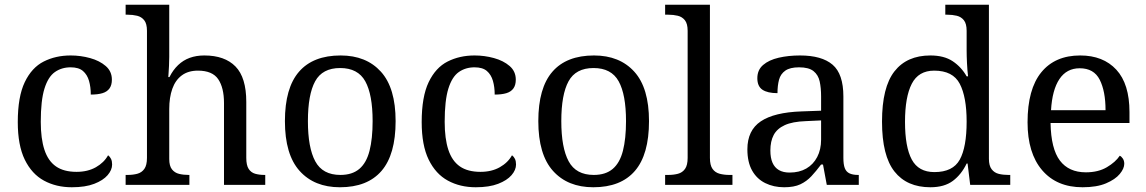

<svg xmlns="http://www.w3.org/2000/svg" viewBox="-20 -780 4835 810"><path d="M283 10Q217 10 165.5 -18Q114 -46 84.5 -106.5Q55 -167 55 -265Q55 -372 84.5 -433.5Q114 -495 164.5 -520.5Q215 -546 278 -546Q320 -546 360 -535Q400 -524 426 -501.5Q452 -479 452 -444Q452 -421 442 -407Q432 -393 412.5 -387Q393 -381 363 -381Q363 -413 355.5 -439Q348 -465 330 -480.5Q312 -496 278 -496Q240 -496 211.5 -476Q183 -456 167.5 -406Q152 -356 152 -266Q152 -195 167.5 -148Q183 -101 216 -78Q249 -55 303 -55Q350 -55 384.5 -74.5Q419 -94 436 -125Q444 -119 448.5 -109.5Q453 -100 453 -86Q453 -63 434 -41Q415 -19 377.5 -4.5Q340 10 283 10Z M510 0V-42H518Q541 -42 559.5 -47Q578 -52 589 -67.5Q600 -83 600 -114V-650Q600 -680 588.5 -694.5Q577 -709 558.5 -713.5Q540 -718 518 -718H510V-760H694V-540Q694 -522 693 -502.5Q692 -483 691 -469Q690 -455 690 -455H695Q710 -485 731.5 -505.5Q753 -526 780.5 -536Q808 -546 842 -546Q928 -546 973.5 -499.5Q1019 -453 1019 -350V-114Q1019 -83 1029 -67.5Q1039 -52 1056.5 -47Q1074 -42 1096 -42H1099V0H925V-345Q925 -410 900.5 -446Q876 -482 815 -482Q774 -482 747 -462Q720 -442 707 -405.5Q694 -369 694 -320V-109Q694 -80 705.5 -65.5Q717 -51 735.5 -46.5Q754 -42 776 -42H779V0Z M1414 10Q1306 10 1244 -59Q1182 -128 1182 -269Q1182 -409 1241.5 -477.5Q1301 -546 1417 -546Q1525 -546 1587 -477.5Q1649 -409 1649 -269Q1649 -128 1589.5 -59Q1530 10 1414 10ZM1416 -42Q1466 -42 1496 -67.5Q1526 -93 1539 -144Q1552 -195 1552 -269Q1552 -381 1521 -437Q1490 -493 1415 -493Q1340 -493 1309.5 -437Q1279 -381 1279 -269Q1279 -157 1310 -99.5Q1341 -42 1416 -42Z M1987 10Q1921 10 1869.5 -18Q1818 -46 1788.5 -106.5Q1759 -167 1759 -265Q1759 -372 1788.5 -433.5Q1818 -495 1868.5 -520.5Q1919 -546 1982 -546Q2024 -546 2064 -535Q2104 -524 2130 -501.5Q2156 -479 2156 -444Q2156 -421 2146 -407Q2136 -393 2116.5 -387Q2097 -381 2067 -381Q2067 -413 2059.5 -439Q2052 -465 2034 -480.5Q2016 -496 1982 -496Q1944 -496 1915.5 -476Q1887 -456 1871.5 -406Q1856 -356 1856 -266Q1856 -195 1871.5 -148Q1887 -101 1920 -78Q1953 -55 2007 -55Q2054 -55 2088.5 -74.5Q2123 -94 2140 -125Q2148 -119 2152.5 -109.5Q2157 -100 2157 -86Q2157 -63 2138 -41Q2119 -19 2081.5 -4.5Q2044 10 1987 10Z M2483 10Q2375 10 2313 -59Q2251 -128 2251 -269Q2251 -409 2310.5 -477.5Q2370 -546 2486 -546Q2594 -546 2656 -477.5Q2718 -409 2718 -269Q2718 -128 2658.5 -59Q2599 10 2483 10ZM2485 -42Q2535 -42 2565 -67.5Q2595 -93 2608 -144Q2621 -195 2621 -269Q2621 -381 2590 -437Q2559 -493 2484 -493Q2409 -493 2378.5 -437Q2348 -381 2348 -269Q2348 -157 2379 -99.5Q2410 -42 2485 -42Z M2786 0V-42H2799Q2822 -42 2840.5 -47Q2859 -52 2870 -67.5Q2881 -83 2881 -114V-650Q2881 -680 2869.5 -694.5Q2858 -709 2839.5 -713.5Q2821 -718 2799 -718H2786V-760H2975V-114Q2975 -83 2986 -67.5Q2997 -52 3016 -47Q3035 -42 3057 -42H3070V0Z M3288 10Q3244 10 3208.5 -7.5Q3173 -25 3153 -60.5Q3133 -96 3133 -150Q3133 -230 3189.5 -268Q3246 -306 3361 -310L3444 -313V-373Q3444 -409 3438 -436.5Q3432 -464 3412 -480Q3392 -496 3351 -496Q3313 -496 3293 -482Q3273 -468 3266.5 -443.5Q3260 -419 3260 -387Q3218 -387 3196.5 -401.5Q3175 -416 3175 -450Q3175 -485 3199.5 -506Q3224 -527 3265 -536.5Q3306 -546 3355 -546Q3447 -546 3492.5 -507Q3538 -468 3538 -373V-114Q3538 -86 3544 -70.5Q3550 -55 3564 -48.5Q3578 -42 3600 -42H3603V0H3468L3452 -86H3444Q3423 -58 3403 -36.5Q3383 -15 3356.5 -2.5Q3330 10 3288 10ZM3311 -52Q3352 -52 3381.5 -69Q3411 -86 3427.5 -117.5Q3444 -149 3444 -191V-272L3380 -269Q3323 -267 3290.5 -252Q3258 -237 3244 -210.5Q3230 -184 3230 -145Q3230 -114 3239 -93.5Q3248 -73 3266 -62.5Q3284 -52 3311 -52Z M3905 10Q3806 10 3753.5 -56.5Q3701 -123 3701 -267Q3701 -412 3753.5 -479Q3806 -546 3905 -546Q3963 -546 3999.5 -521.5Q4036 -497 4058 -458H4064Q4061 -483 4059.5 -513.5Q4058 -544 4058 -568V-650Q4058 -680 4046.5 -694.5Q4035 -709 4016.5 -713.5Q3998 -718 3976 -718H3968V-760H4152V-110Q4152 -81 4163.5 -66Q4175 -51 4193.5 -46.5Q4212 -42 4234 -42H4242V0H4073L4062 -90H4058Q4036 -44 4000 -17Q3964 10 3905 10ZM3922 -54Q4000 -54 4029 -106.5Q4058 -159 4058 -267Q4058 -371 4029 -426.5Q4000 -482 3921 -482Q3855 -482 3826.5 -426.5Q3798 -371 3798 -266Q3798 -160 3826.5 -107Q3855 -54 3922 -54Z M4547 10Q4438 10 4376.5 -62Q4315 -134 4315 -264Q4315 -404 4373 -475Q4431 -546 4537 -546Q4634 -546 4689.5 -486Q4745 -426 4745 -307V-261H4412Q4414 -152 4451.5 -102.5Q4489 -53 4561 -53Q4613 -53 4649.5 -74.5Q4686 -96 4704 -123Q4711 -120 4717 -111Q4723 -102 4723 -89Q4723 -69 4704 -46Q4685 -23 4646 -6.5Q4607 10 4547 10ZM4644 -315Q4644 -395 4619.5 -443.5Q4595 -492 4535 -492Q4480 -492 4449.5 -446.5Q4419 -401 4414 -315Z"/></svg>

Font: Noto Serif Malayalam
Style: Regular
Weight: 400
Designer: Indian type Foundry, Jelle Bosma, Monotype Design Team
Foundry: Monotype Imaging Inc.
Version: Version 2.103